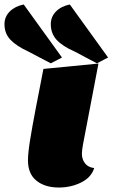

<svg xmlns="http://www.w3.org/2000/svg" viewBox="-116 -818 503 858"><path d="M250 -131Q250 -106 264 -88Q278 -70 305 -67Q292 -25 246.5 -2.5Q201 20 147 20Q85 20 47 -10.5Q9 -41 9 -101Q9 -133 18 -189.5Q27 -246 44 -335Q53 -382 54 -386L78 -510L324 -534L255 -173Q250 -146 250 -131ZM111 -535 10 -588Q-42 -612 -69 -640Q-96 -668 -96 -710Q-96 -743 -72.5 -766.5Q-49 -790 -10 -798L161 -561ZM317 -535 217 -588Q164 -611 137.5 -639.5Q111 -668 111 -710Q111 -743 134 -766.5Q157 -790 196 -798L367 -561Z"/></svg>

Font: Sansita Black Italic
Style: Regular
Weight: 900
Italic angle: -11°
Designer: Pablo Cosgaya
Foundry: Omnibus-Type
Version: Version 1.006